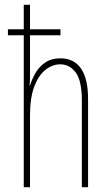

<svg xmlns="http://www.w3.org/2000/svg" viewBox="-20 -780 456 800"><path d="M105 -760V-658H232V-633H105V-492Q105 -469 105 -455Q105 -441 103 -424H105Q113 -450 128 -476Q143 -502 168.5 -519.5Q194 -537 232 -537Q288 -537 317.5 -494.5Q347 -452 347 -366V0H321V-360Q321 -444 295.5 -478Q270 -512 231 -512Q199 -512 170 -489.5Q141 -467 123 -420Q105 -373 105 -298V0H79V-633H13V-658H79V-760Z"/></svg>

Font: Noto Sans Hebrew ExtraCondensed Thin
Style: Regular
Weight: 100
Width: 2
Designer: Monotype Design Team
Foundry: Monotype Imaging Inc.
Version: Version 2.004; ttfautohint (v1.8.4.7-5d5b)